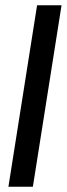

<svg xmlns="http://www.w3.org/2000/svg" viewBox="-20 -640 254 730"><path d="M12 70H105L214 -620H121Z"/></svg>

Font: Charger Sport
Style: BdNrwObl
Weight: 700
Designer: Jasper
Foundry: Cannot Into Space Fonts
Version: Version 1.1